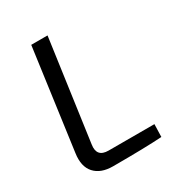

<svg xmlns="http://www.w3.org/2000/svg" viewBox="-166 -798 841 908"><g transform="rotate(-30 254.5 -344.5)"><path d="M228 -690 151 -139Q141 -74 206 -74H456L454 -5Q367 1 187 1Q121 1 87.5 -36Q54 -73 64 -142L139 -690Z"/></g></svg>

Font: Exo 2.0
Style: Italic
Weight: 400
Italic angle: -8°
Designer: Natanael Gama
Version: Version 1.001;PS 001.001;hotconv 1.0.70;makeotf.lib2.5.58329